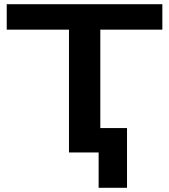

<svg xmlns="http://www.w3.org/2000/svg" viewBox="-20 -725 803 913"><path d="M449 168V0H308V-584H12V-705H752V-584H457V-116H584V168Z"/></svg>

Font: Nunito Sans 10pt Expanded
Style: Bold
Weight: 700
Width: 7
Designer: Vernon Adams
Foundry: Vernon Adams
Version: Version 3.101;gftools[0.9.27]